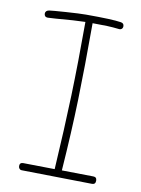

<svg xmlns="http://www.w3.org/2000/svg" viewBox="-81 -764 600 815"><g transform="rotate(10 219.0 -356.5)"><path d="M388 -21Q388 -5 373 -5L68 -10Q63 -10 59 -14.5Q55 -19 55 -26Q55 -41 70 -41L206 -39Q217 -218 221.5 -359Q226 -500 226 -677Q181 -676 100 -669L65 -667Q58 -667 54 -671Q50 -675 50 -682Q50 -695 66 -698Q79 -700 137.5 -704Q196 -708 223 -708Q338 -708 374 -702Q388 -700 388 -687Q388 -679 383 -675Q378 -671 371 -672Q345 -675 320 -676Q295 -677 257 -677Q257 -487 253 -346.5Q249 -206 237 -39L373 -37Q388 -37 388 -21Z"/></g></svg>

Font: Mali ExtraLight
Style: Regular
Weight: 275
Version: Version 1.000; ttfautohint (v1.6)